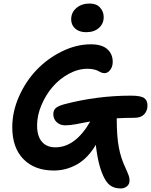

<svg xmlns="http://www.w3.org/2000/svg" viewBox="-20 -960 859 1092"><path d="M470.2 -776.9Q430.7 -776.9 407.7 -797.4Q384.8 -817.9 384.8 -850.1Q384.8 -889.2 414.6 -914.6Q444.3 -939.9 490.2 -939.9Q528.3 -939.9 549.1 -917Q569.8 -894 569.8 -862.8Q569.8 -825.7 542.7 -801.3Q515.6 -776.9 470.2 -776.9ZM351.1 -247.1Q321.8 -247.1 302.5 -265.1Q283.2 -283.2 283.2 -311Q283.2 -332 296.6 -344.7Q310.1 -357.4 346.2 -367.2Q532.2 -416 725.1 -416Q780.3 -416 799.6 -402.6Q818.8 -389.2 818.8 -359.9Q818.8 -330.1 800.3 -310.1Q781.7 -290 745.1 -290Q690.4 -290 644 -287.1V-284.2Q644 -186 655.5 -123.5Q667 -61 692.9 -6.8Q708 26.9 712.4 39.8Q716.8 52.7 716.8 66.9Q716.8 87.9 701.7 99.9Q686.5 111.8 668 111.8Q635.3 111.8 613.3 98.9Q591.3 85.9 575.2 56.2Q538.6 -11.2 524.9 -136.2Q480 -60.1 418.2 -25.1Q356.4 9.8 286.1 9.8Q176.8 9.8 113.3 -54.9Q49.8 -119.6 49.8 -236.8Q49.8 -325.7 88.6 -412.6Q127.4 -499.5 189.7 -564Q252 -628.4 333.5 -668.2Q415 -708 496.1 -708Q559.6 -708 590.3 -680.4Q621.1 -652.8 621.1 -607.9Q621.1 -581.5 607.2 -562.7Q593.3 -543.9 574.2 -543.9Q564.5 -543.9 555.2 -547.9Q545.9 -551.8 538.3 -556.4Q530.8 -561 514.6 -564.9Q498.5 -568.8 477.1 -568.8Q423.8 -568.8 370.6 -539.8Q317.4 -510.7 278.6 -465.1Q239.7 -419.4 215.3 -361.3Q190.9 -303.2 190.9 -247.1Q190.9 -185.5 218.3 -153.8Q245.6 -122.1 294.9 -122.1Q408.7 -122.1 493.2 -269Q476.6 -266.1 450.4 -261Q424.3 -255.9 410.9 -253.4Q397.5 -251 380.6 -249Q363.8 -247.1 351.1 -247.1Z"/></svg>

Font: Shantell Sans Irregular
Style: Regular
Weight: 600
Designer: Stephen Nixon, Anya Danilova, Shantell Martin
Foundry: Arrow Type
Version: Version 1.006;[9816181b4]